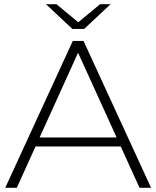

<svg xmlns="http://www.w3.org/2000/svg" viewBox="-20 -895 745 915"><path d="M5 0 327 -700H378L700 0H645L341 -668H363L60 0ZM123 -197 140 -240H559L576 -197ZM325 -757 199 -875H249L371 -774H335L457 -875H507L381 -757Z"/></svg>

Font: Modern
Style: Regular
Weight: 300
Designer: Julieta Ulanovsky
Foundry: Julieta Ulanovsky
Version: Version 8.000